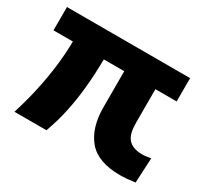

<svg xmlns="http://www.w3.org/2000/svg" viewBox="-110 -644 855 806"><g transform="rotate(30 318.0 -241.0)"><path d="M549 9Q442 9 394.5 -47.5Q347 -104 347 -204V-378H248Q247 -302 240.5 -237.5Q234 -173 221.5 -115Q209 -57 188 0H33Q56 -74 69.5 -137.5Q83 -201 90 -259.5Q97 -318 98 -378H4V-491H601V-378H498V-218Q498 -191 502.5 -171Q507 -151 517.5 -138.5Q528 -126 545.5 -119.5Q563 -113 587 -113Q597 -113 607 -114.5Q617 -116 628 -118L622 3Q601 6 583 7.5Q565 9 549 9Z"/></g></svg>

Font: Nunito Sans 12pt ExtraBold
Style: Regular
Weight: 800
Designer: Vernon Adams
Foundry: Vernon Adams
Version: Version 3.101;gftools[0.9.27]